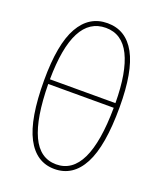

<svg xmlns="http://www.w3.org/2000/svg" viewBox="-143 -865 817 967"><g transform="rotate(20 265.0 -381.0)"><path d="M264 10Q166 10 114.5 -88Q63 -186 63 -393Q63 -587 115.5 -679.5Q168 -772 266 -772Q365 -772 416 -679Q467 -586 467 -395Q467 -187 415 -88.5Q363 10 264 10ZM440 -407Q439 -573 396 -660Q353 -747 266 -747Q92 -747 89 -407ZM264 -15Q437 -15 440 -382H89Q91 -200 134 -107.5Q177 -15 264 -15Z"/></g></svg>

Font: Noto Sans Mono Condensed Thin
Style: Regular
Weight: 100
Width: 3
Designer: Monotype Design Team
Foundry: Monotype Imaging Inc.
Version: Version 2.014; ttfautohint (v1.8.4.7-5d5b)